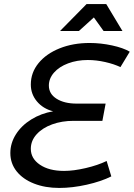

<svg xmlns="http://www.w3.org/2000/svg" viewBox="-20 -920 660 947"><path d="M584 -767H491L443 -834L369 -767H276L407 -900H504ZM620 -665 574 -589Q543 -604 499 -614Q455 -624 413 -624Q360 -624 316 -607.5Q272 -591 246.5 -562Q221 -533 221 -498Q221 -457 259 -433Q297 -409 358 -409H501L485 -324H343Q285 -324 237 -306.5Q189 -289 160.5 -257.5Q132 -226 132 -186Q132 -138 177 -107.5Q222 -77 296 -77Q343 -77 403 -91Q463 -105 506 -126L529 -50Q479 -25 408 -9Q337 7 272 7Q203 7 148 -14.5Q93 -36 62 -75Q31 -114 31 -165Q31 -214 58.5 -257.5Q86 -301 134.5 -331Q183 -361 242 -371Q192 -384 162 -420Q132 -456 132 -503Q132 -562 170 -608.5Q208 -655 274 -681.5Q340 -708 422 -708Q477 -708 532.5 -696Q588 -684 620 -665Z"/></svg>

Font: TypoPRO Montserrat Alternates
Style: Italic
Weight: 400
Italic angle: -11.3°
Designer: Julieta Ulanovsky
Foundry: Julieta Ulanovsky
Version: Version 6.001